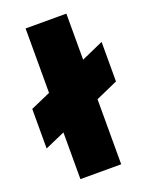

<svg xmlns="http://www.w3.org/2000/svg" viewBox="-185 -812 686 885"><g transform="rotate(-20 158.0 -369.5)"><path d="M53 -229 -45 -186V-380L53 -423V-739H253V-513L361 -561V-367L253 -319V0H53Z"/></g></svg>

Font: Prompt ExtraBold
Style: Regular
Weight: 800
Designer: Katatrad Team
Foundry: CadsonDemak
Version: Version 1.001